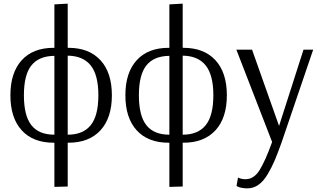

<svg xmlns="http://www.w3.org/2000/svg" viewBox="-20 -772 1749 1052"><path d="M278 -34V-466Q193 -465 152 -413.5Q111 -362 111 -250Q111 -138 152 -86Q193 -34 278 -34ZM519 -250Q519 -361 477 -413.5Q435 -466 351 -467V-34Q435 -34 477 -86Q519 -138 519 -250ZM351 -752V-510H355Q468 -510 530.5 -442Q593 -374 593 -250Q593 -126 530.5 -58Q468 10 355 10L351 9V250L278 252V10H274Q161 10 99 -58Q37 -126 37 -250Q37 -374 99 -442Q161 -510 274 -510L278 -509V-748Z M908 -34V-466Q823 -465 782 -413.5Q741 -362 741 -250Q741 -138 782 -86Q823 -34 908 -34ZM1149 -250Q1149 -361 1107 -413.5Q1065 -466 981 -467V-34Q1065 -34 1107 -86Q1149 -138 1149 -250ZM981 -752V-510H985Q1098 -510 1160.5 -442Q1223 -374 1223 -250Q1223 -126 1160.5 -58Q1098 10 985 10L981 9V250L908 252V10H904Q791 10 729 -58Q667 -126 667 -250Q667 -374 729 -442Q791 -510 904 -510L908 -509V-748Z M1284 201Q1303 210 1325 210Q1371 210 1402 160.5Q1433 111 1471 6L1275 -500H1361L1509 -82L1643 -500H1696L1523 8Q1502 67 1485.5 106Q1469 145 1446 183.5Q1423 222 1395.5 241Q1368 260 1336 260Q1318 260 1303 257Q1288 254 1282 250L1276 247Z"/></svg>

Font: Arsenal
Style: Regular
Weight: 400
Designer: Andrij Shevchenko
Foundry: Stairsfor.com
Version: Version 1.000